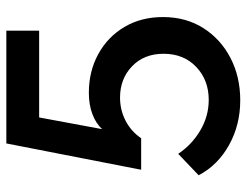

<svg xmlns="http://www.w3.org/2000/svg" viewBox="-104 -506 760 591"><g transform="rotate(-90 275.5 -211.0)"><path d="M262 149Q186 149 124 114.5Q62 80 31 21L97 -42Q125 0 169 26Q213 52 263 52Q324 52 364.5 13.5Q405 -25 405 -87Q405 -147 366.5 -184Q328 -221 270 -221Q232 -221 199 -204Q166 -187 145 -156H48L129 -571H476V-470H209L173 -276Q190 -295 219 -306Q248 -317 285 -317Q351 -317 404 -288Q457 -259 487.5 -207.5Q518 -156 518 -89Q518 -18 484 35.5Q450 89 392 119Q334 149 262 149Z"/></g></svg>

Font: Raleway SemiBold
Style: Regular
Weight: 600
Designer: Matt McInerney, Pablo Impallari, Rodrigo Fuenzalida
Foundry: Matt McInerney, Pablo Impallari, Rodrigo Fuenzalida
Version: Version 4.026